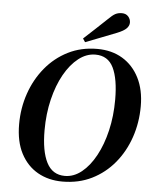

<svg xmlns="http://www.w3.org/2000/svg" viewBox="-59 -921 786 987"><g transform="rotate(5 334.0 -427.5)"><path d="M300 17Q228 17 172.5 -14.5Q117 -46 85 -107Q53 -168 53 -258Q53 -341 79 -416.5Q105 -492 153.5 -551Q202 -610 269.5 -644Q337 -678 420 -678Q495 -678 550.5 -644.5Q606 -611 637 -549.5Q668 -488 668 -404Q668 -319 642 -243Q616 -167 567.5 -108.5Q519 -50 451.5 -16.5Q384 17 300 17ZM310 -13Q356 -13 396.5 -45.5Q437 -78 468 -135Q499 -192 516.5 -266.5Q534 -341 534 -426Q534 -533 506 -590.5Q478 -648 413 -648Q367 -648 326 -616Q285 -584 253.5 -528Q222 -472 204 -397.5Q186 -323 186 -238Q186 -130 216 -71.5Q246 -13 310 -13ZM342 -725Q371 -751 401 -779.5Q431 -808 459 -834Q482 -857 496.5 -864.5Q511 -872 530 -872Q551 -872 563 -858.5Q575 -845 575 -827Q575 -811 561.5 -797Q548 -783 513 -769Q472 -753 432.5 -737.5Q393 -722 354 -707Z"/></g></svg>

Font: DM Serif Text
Style: Italic
Weight: 400
Italic angle: -12°
Designer: Colophon Foundry, Frank Grießhammer
Foundry: Colophon Foundry
Version: Version 5.100; ttfautohint (v1.8.2)